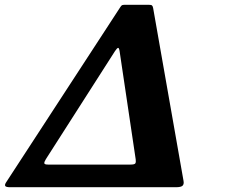

<svg xmlns="http://www.w3.org/2000/svg" viewBox="-20 -785 945 805"><path d="M717 0H23Q5.5 0 2.2 -5Q-1 -10 5 -19.5L484 -754.5Q488.5 -762 492.2 -763.5Q496 -765 507 -765H602Q614 -765 617.2 -762.2Q620.5 -759.5 622 -751.5L749.5 -26.5Q752 -13 745.5 -6.5Q739 0 717 0ZM527.5 -95Q544.5 -95 547.5 -100.2Q550.5 -105.5 549 -116.5L481.5 -570Q479 -586 474.5 -584.2Q470 -582.5 462 -570.5L172.5 -118Q165 -106 165.8 -100.5Q166.5 -95 181.5 -95Z"/></svg>

Font: Besley* Condensed
Style: Bold Italic
Weight: 700
Width: 3
Italic angle: -13°
Designer: Owen Earl
Foundry: indestructible type*
Version: Version 3.000; ttfautohint (v1.8.3)